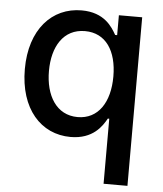

<svg xmlns="http://www.w3.org/2000/svg" viewBox="-53 -600 724 851"><g transform="rotate(5 308.5 -174.5)"><path d="M439.6 204.5H545.8V-545.5H442.1V-457H433.2C414.1 -490.8 377.8 -552.6 276.3 -552.6C144.5 -552.6 47.6 -448.5 47.6 -271.7C47.6 -95.2 143.1 10.7 275.6 10.7C375 10.7 414.1 -50.1 433.2 -84.9H439.6ZM154.8 -272.7C154.8 -381 203.1 -462.4 299 -462.4C391.7 -462.4 441.4 -386.7 441.4 -272.7C441.4 -158 390.6 -79.9 299 -79.9C204.2 -79.9 154.8 -163.4 154.8 -272.7Z"/></g></svg>

Font: Magic Ui Pro Medium
Style: Regular
Weight: 500
Designer: Stefan Endress, Andreas Faust
Version: Version 1.000;FEAKit 1.0